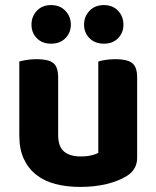

<svg xmlns="http://www.w3.org/2000/svg" viewBox="-20 -721 616 756"><path d="M520 -100Q520 -53 479 -28Q447 -8 400 3.5Q353 15 296 15Q242 15 198 3.5Q154 -8 122.5 -33Q91 -58 73.5 -96Q56 -134 56 -188V-479Q67 -482 85 -485Q103 -488 125 -488Q170 -488 189.5 -473Q209 -458 209 -416V-189Q209 -144 232 -124.5Q255 -105 297 -105Q323 -105 340.5 -109.5Q358 -114 367 -119V-479Q377 -482 395 -485Q413 -488 435 -488Q480 -488 500 -473Q520 -458 520 -416ZM259 -624Q259 -592 237.5 -570.5Q216 -549 181 -549Q146 -549 125 -570.5Q104 -592 104 -624Q104 -656 125 -678.5Q146 -701 181 -701Q216 -701 237.5 -678.5Q259 -656 259 -624ZM466 -624Q466 -592 445 -570.5Q424 -549 389 -549Q354 -549 332.5 -570.5Q311 -592 311 -624Q311 -656 332.5 -678.5Q354 -701 389 -701Q424 -701 445 -678.5Q466 -656 466 -624Z"/></svg>

Font: Baloo Tammudu 2
Style: Bold
Weight: 700
Designer: Maithili Shingre, Omkar Shende and Ek Type
Foundry: Ek Type
Version: Version 1.640;hotconv 1.0.111;makeotfexe 2.5.65597; ttfautoh